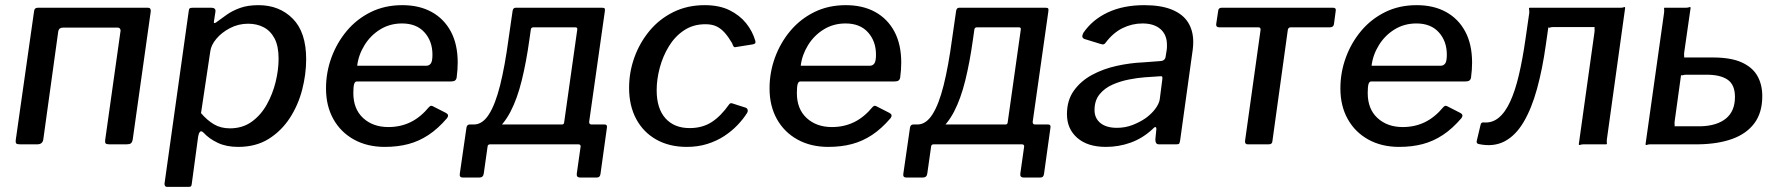

<svg xmlns="http://www.w3.org/2000/svg" viewBox="-20 -560 6907 745"><path d="M57 0Q46 0 43 -3.5Q40 -7 41 -16L112 -515Q113 -530 127 -530H554Q566 -530 565 -516L495 -19Q493 -8 488 -4Q483 0 472 0H404Q393 0 390 -3.5Q387 -7 388 -16L447 -435Q449 -443 446 -448Q443 -453 435 -453H227Q218 -453 213 -450Q208 -447 206 -438L148 -19Q145 0 125 0Z M627 165Q622 165 619.5 159.5Q617 154 619 148L712 -515Q713 -525 716 -527.5Q719 -530 729 -530H800Q808 -530 812.5 -526.5Q817 -523 816 -515L810 -476Q809 -470 813 -470.5Q817 -471 824 -477Q839 -488 860 -503Q881 -518 911 -529Q941 -540 983 -540Q1064 -540 1116 -487.5Q1168 -435 1168 -330Q1168 -272 1152.5 -212Q1137 -152 1104.5 -102Q1072 -52 1022.5 -21Q973 10 904 10Q858 10 824.5 -6Q791 -22 770 -45Q761 -54 756 -48.5Q751 -43 749 -31L724 154Q723 161 721 163Q719 165 712 165H627ZM872 -62Q921 -62 956.5 -87.5Q992 -113 1015 -154Q1038 -195 1049.5 -242Q1061 -289 1061 -332Q1061 -381 1045.5 -410.5Q1030 -440 1003.5 -454Q977 -468 943 -468Q905 -468 872.5 -451Q840 -434 819.5 -409.5Q799 -385 796 -361L760 -121Q784 -93 810.5 -77.5Q837 -62 872 -62Z M1473 10Q1405 10 1353.5 -18.5Q1302 -47 1273.5 -98Q1245 -149 1245 -217Q1245 -279 1266 -336.5Q1287 -394 1325.5 -440Q1364 -486 1418.5 -513Q1473 -540 1541 -540Q1607 -540 1655 -513.5Q1703 -487 1729.5 -437.5Q1756 -388 1756 -317Q1756 -304 1755 -289.5Q1754 -275 1752 -260Q1751 -252 1746 -248Q1741 -244 1731 -244H1365Q1357 -244 1354 -233.5Q1351 -223 1351 -199Q1351 -137 1389 -102Q1427 -67 1487 -67Q1534 -67 1573 -86Q1612 -105 1645 -145Q1650 -150 1654 -149.5Q1658 -149 1663 -146L1710 -122Q1724 -115 1715 -102Q1680 -61 1643 -36.5Q1606 -12 1564.5 -1Q1523 10 1473 10ZM1635 -305Q1645 -305 1651.5 -313.5Q1658 -322 1658 -348Q1658 -400 1627 -434.5Q1596 -469 1540 -469Q1493 -469 1455.5 -446Q1418 -423 1394.5 -385Q1371 -347 1366 -305Z M1777 129Q1769 129 1766 125.5Q1763 122 1764 115L1790 -65Q1792 -77 1803 -77H2161Q2168 -77 2169 -85L2220 -446Q2221 -454 2212 -454H2050Q2041 -454 2040 -446L1969 -518Q1971 -530 1981 -530H2315Q2324 -530 2326 -527.5Q2328 -525 2327 -517L2266 -87Q2266 -77 2275 -77H2326Q2337 -77 2335 -65L2310 115Q2309 122 2305.5 125.5Q2302 129 2294 129H2232Q2216 129 2218 114L2233 8Q2233 0 2224 0H1882Q1873 0 1872 8L1857 114Q1855 129 1839 129ZM1819 -31V-77Q1852 -77 1877 -116Q1902 -155 1920.5 -229Q1939 -303 1953 -407L1969 -518H2050L2034 -405Q2022 -319 2004.5 -248Q1987 -177 1961 -127Q1935 -77 1900 -51.5Q1865 -26 1819 -31Z M2714 -540Q2771 -540 2810.5 -520.5Q2850 -501 2875 -470Q2900 -439 2911 -401Q2912 -395 2910.5 -392.5Q2909 -390 2902 -388L2833 -377Q2829 -376 2826 -380.5Q2823 -385 2821 -392Q2807 -416 2792.5 -432.5Q2778 -449 2760.5 -457.5Q2743 -466 2717 -466Q2670 -466 2634.5 -442.5Q2599 -419 2575.5 -380.5Q2552 -342 2540 -297Q2528 -252 2528 -210Q2528 -139 2562 -101Q2596 -63 2656 -63Q2705 -63 2741 -86Q2777 -109 2810 -156Q2815 -162 2824 -158L2874 -142Q2878 -141 2880.5 -135.5Q2883 -130 2879 -122Q2864 -98 2841.5 -74.5Q2819 -51 2790 -32Q2761 -13 2724.5 -1.5Q2688 10 2645 10Q2577 10 2526.5 -18.5Q2476 -47 2448.5 -98.5Q2421 -150 2421 -219Q2421 -280 2441.5 -337Q2462 -394 2500 -440Q2538 -486 2592.5 -513Q2647 -540 2714 -540Z M3194 10Q3126 10 3074.5 -18.5Q3023 -47 2994.5 -98Q2966 -149 2966 -217Q2966 -279 2987 -336.5Q3008 -394 3046.5 -440Q3085 -486 3139.5 -513Q3194 -540 3262 -540Q3328 -540 3376 -513.5Q3424 -487 3450.5 -437.5Q3477 -388 3477 -317Q3477 -304 3476 -289.5Q3475 -275 3473 -260Q3472 -252 3467 -248Q3462 -244 3452 -244H3086Q3078 -244 3075 -233.5Q3072 -223 3072 -199Q3072 -137 3110 -102Q3148 -67 3208 -67Q3255 -67 3294 -86Q3333 -105 3366 -145Q3371 -150 3375 -149.5Q3379 -149 3384 -146L3431 -122Q3445 -115 3436 -102Q3401 -61 3364 -36.5Q3327 -12 3285.5 -1Q3244 10 3194 10ZM3356 -305Q3366 -305 3372.5 -313.5Q3379 -322 3379 -348Q3379 -400 3348 -434.5Q3317 -469 3261 -469Q3214 -469 3176.5 -446Q3139 -423 3115.5 -385Q3092 -347 3087 -305Z M3498 129Q3490 129 3487 125.5Q3484 122 3485 115L3511 -65Q3513 -77 3524 -77H3882Q3889 -77 3890 -85L3941 -446Q3942 -454 3933 -454H3771Q3762 -454 3761 -446L3690 -518Q3692 -530 3702 -530H4036Q4045 -530 4047 -527.5Q4049 -525 4048 -517L3987 -87Q3987 -77 3996 -77H4047Q4058 -77 4056 -65L4031 115Q4030 122 4026.5 125.5Q4023 129 4015 129H3953Q3937 129 3939 114L3954 8Q3954 0 3945 0H3603Q3594 0 3593 8L3578 114Q3576 129 3560 129ZM3540 -31V-77Q3573 -77 3598 -116Q3623 -155 3641.5 -229Q3660 -303 3674 -407L3690 -518H3771L3755 -405Q3743 -319 3725.5 -248Q3708 -177 3682 -127Q3656 -77 3621 -51.5Q3586 -26 3540 -31Z M4451 -58Q4413 -23 4367 -6.5Q4321 10 4271 10Q4200 10 4160 -25Q4120 -60 4120 -117Q4120 -171 4147 -208.5Q4174 -246 4217.5 -269.5Q4261 -293 4313.5 -304.5Q4366 -316 4416 -318L4482 -323Q4501 -324 4503 -341L4507 -366Q4508 -371 4508 -376Q4508 -381 4508 -386Q4508 -425 4483 -447Q4458 -469 4413 -469Q4373 -469 4336 -451Q4299 -433 4269 -393Q4266 -389 4262.5 -388Q4259 -387 4252 -389L4187 -409Q4182 -411 4180 -416Q4178 -421 4184 -433Q4219 -484 4279 -512Q4339 -540 4420 -540Q4485 -540 4527.5 -522.5Q4570 -505 4590 -473Q4610 -441 4610 -397Q4610 -390 4609.5 -382.5Q4609 -375 4608 -367L4559 -14Q4557 -4 4555 -2Q4553 0 4544 0H4477Q4469 0 4466 -5Q4463 -10 4463 -19L4467 -60Q4466 -75 4451 -58ZM4490 -252Q4491 -260 4489.5 -262.5Q4488 -265 4480 -264L4421 -260Q4394 -258 4360.5 -251.5Q4327 -245 4296.5 -231.5Q4266 -218 4246.5 -194Q4227 -170 4227 -133Q4227 -101 4250 -82.5Q4273 -64 4314 -64Q4346 -64 4374.5 -75Q4403 -86 4426 -102Q4449 -119 4463 -138Q4477 -157 4480 -174Z M5140 -454H4988Q4979 -454 4977 -444L4917 -11Q4916 0 4903 0H4821Q4810 0 4811 -13L4871 -442Q4872 -448 4870 -451Q4868 -454 4862 -454H4711Q4698 -454 4699 -466L4707 -519Q4708 -530 4721 -530H5152Q5165 -530 5163 -519L5156 -466Q5154 -454 5140 -454Z M5409 10Q5341 10 5289.5 -18.5Q5238 -47 5209.5 -98Q5181 -149 5181 -217Q5181 -279 5202 -336.5Q5223 -394 5261.5 -440Q5300 -486 5354.5 -513Q5409 -540 5477 -540Q5543 -540 5591 -513.5Q5639 -487 5665.5 -437.5Q5692 -388 5692 -317Q5692 -304 5691 -289.5Q5690 -275 5688 -260Q5687 -252 5682 -248Q5677 -244 5667 -244H5301Q5293 -244 5290 -233.5Q5287 -223 5287 -199Q5287 -137 5325 -102Q5363 -67 5423 -67Q5470 -67 5509 -86Q5548 -105 5581 -145Q5586 -150 5590 -149.5Q5594 -149 5599 -146L5646 -122Q5660 -115 5651 -102Q5616 -61 5579 -36.5Q5542 -12 5500.5 -1Q5459 10 5409 10ZM5571 -305Q5581 -305 5587.5 -313.5Q5594 -322 5594 -348Q5594 -400 5563 -434.5Q5532 -469 5476 -469Q5429 -469 5391.5 -446Q5354 -423 5330.5 -385Q5307 -347 5302 -305Z M5718 -1Q5708 -3 5710 -13L5725 -76Q5727 -86 5737 -85Q5769 -82 5794.5 -102.5Q5820 -123 5839.5 -165Q5859 -207 5873.5 -268.5Q5888 -330 5899 -407L5914 -511Q5914 -520 5913 -525Q5912 -530 5916 -530H6268Q6277 -530 6281 -532Q6285 -534 6286 -530L6215 -19Q6214 -11 6215 -5.5Q6216 0 6212 0H6125Q6117 0 6112 2Q6107 4 6106 0L6167 -436Q6168 -445 6167 -450Q6166 -455 6170 -455H6007Q5999 -455 5994 -453Q5989 -451 5988 -455L5978 -385Q5965 -292 5944 -215.5Q5923 -139 5892 -86.5Q5861 -34 5818 -11.5Q5775 11 5718 -1Z M6365 0 6437 -511Q6438 -520 6437 -525Q6436 -530 6439 -530H6521Q6530 -530 6534.5 -532Q6539 -534 6540 -530L6515 -356Q6514 -348 6515 -342.5Q6516 -337 6513 -337H6626Q6696 -337 6738 -318Q6780 -299 6799 -265.5Q6818 -232 6818 -187Q6818 -123 6787.5 -82Q6757 -41 6701.5 -21Q6646 -1 6570 0H6384Q6376 0 6371 2Q6366 4 6365 0ZM6476 -70H6580Q6643 -72 6677.5 -100.5Q6712 -129 6712 -184Q6712 -232 6682.5 -251.5Q6653 -271 6598 -270H6522Q6514 -270 6509 -268Q6504 -266 6503 -270L6478 -89Q6477 -81 6478 -75.5Q6479 -70 6476 -70Z"/></svg>

Font: Libre Franklin Medium
Style: Italic
Weight: 500
Italic angle: -8°
Designer: Pablo Impallari, Rodrigo Fuenzalida, Nhung Nguyen
Foundry: Impallari Type
Version: Version 3.000